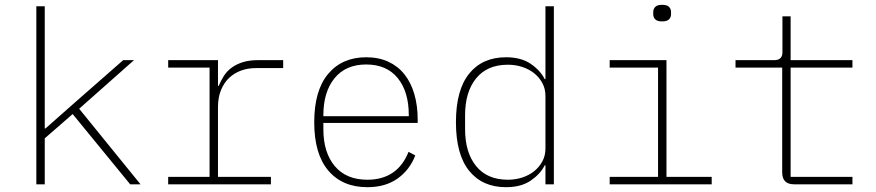

<svg xmlns="http://www.w3.org/2000/svg" viewBox="-20 -766 3640 798"><path d="M131 -740H166V-232H169L281 -331L492 -516H537L309 -314L564 0H521L282 -292L166 -191V0H131Z M679 -31H851V-485H679V-516H886V-409H889Q898 -431 910.5 -450.5Q923 -470 942.5 -484.5Q962 -499 989 -507.5Q1016 -516 1052 -516H1157V-483H1043Q1010 -483 981.5 -472.5Q953 -462 932 -442Q911 -422 898.5 -391.5Q886 -361 886 -322V-31H1106V0H679Z M1507 12Q1403 12 1344.5 -57Q1286 -126 1286 -258Q1286 -390 1344 -459Q1402 -528 1502 -528Q1554 -528 1594 -509.5Q1634 -491 1661 -457Q1688 -423 1702 -375Q1716 -327 1716 -269V-255H1324V-229Q1324 -132 1371.5 -75.5Q1419 -19 1507 -19Q1569 -19 1612 -48Q1655 -77 1678 -135L1706 -120Q1683 -60 1632.5 -24Q1582 12 1507 12ZM1502 -498Q1417 -498 1370.5 -441Q1324 -384 1324 -287V-283H1679V-288Q1679 -385 1633 -441.5Q1587 -498 1502 -498Z M2247 -79H2244Q2226 -43 2186 -15.5Q2146 12 2083 12Q1985 12 1930 -56Q1875 -124 1875 -258Q1875 -392 1930 -460Q1985 -528 2083 -528Q2146 -528 2186 -500.5Q2226 -473 2244 -437H2247V-740H2282V0H2247ZM2091 -19Q2122 -19 2150 -28Q2178 -37 2199.5 -54Q2221 -71 2234 -95Q2247 -119 2247 -148V-368Q2247 -397 2234 -421Q2221 -445 2199.5 -462Q2178 -479 2150 -488Q2122 -497 2091 -497Q2005 -497 1959 -440.5Q1913 -384 1913 -287V-229Q1913 -132 1959 -75.5Q2005 -19 2091 -19Z M2732 -677Q2712 -677 2703.5 -685.5Q2695 -694 2695 -707V-716Q2695 -729 2703.5 -737.5Q2712 -746 2732 -746Q2752 -746 2760.5 -737.5Q2769 -729 2769 -716V-707Q2769 -694 2760.5 -685.5Q2752 -677 2732 -677ZM2514 -31H2715V-485H2514V-516H2750V-31H2938V0H2514Z M3280 0Q3231 0 3231 -50V-485H3037V-516H3198Q3232 -516 3232 -549V-698H3266V-516H3523V-485H3266V-31H3523V0Z"/></svg>

Font: IBM Plex Mono ExtLt
Style: Regular
Weight: 200
Monospace: yes
Designer: Mike Abbink, Paul van der Laan, Pieter van Rosmalen
Foundry: Bold Monday
Version: Version 2.3